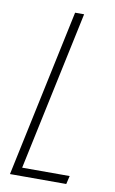

<svg xmlns="http://www.w3.org/2000/svg" viewBox="-81 -732 463 776"><g transform="rotate(10 151.0 -344.0)"><path d="M17 0 163 -688H200L61 -34H256L248 0Z"/></g></svg>

Font: Saira Condensed Thin
Style: Italic
Weight: 250
Width: 3
Italic angle: -12°
Designer: Hector Gatti with collaboration of the Omnibus-Type team
Foundry: Omnibus-Type
Version: Version 1.101